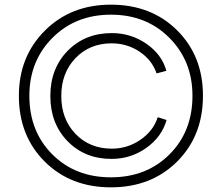

<svg xmlns="http://www.w3.org/2000/svg" viewBox="-20 -663 952 824"><path d="M61 -252Q61 -420 172.5 -531.5Q284 -643 456 -643Q629 -643 740 -533Q851 -423 851 -252Q851 -80 740 30.5Q629 141 456 141Q283 141 172 30.5Q61 -80 61 -252ZM106 -252Q106 -99 204.5 -0.5Q303 98 456 98Q609 98 707.5 -0.5Q806 -99 806 -252Q806 -401 707 -500.5Q608 -600 456 -600Q304 -600 205 -500.5Q106 -401 106 -252ZM694 -359 652 -348Q632 -406 578.5 -441.5Q525 -477 459 -477Q365 -477 304 -413.5Q243 -350 243 -251Q243 -152 304 -88.5Q365 -25 460 -25Q527 -25 582.5 -63Q638 -101 657 -160L695 -148Q674 -75 607.5 -28Q541 19 459 19Q344 19 270 -57Q196 -133 196 -251Q196 -369 270.5 -445Q345 -521 460 -521Q542 -521 608.5 -475Q675 -429 694 -359Z"/></svg>

Font: Metropolitano Light
Style: Regular
Weight: 300
Designer: Fonts by Alex Slobzheninov & Chris M. Simpson / Changes by Cristiano Sobral
Foundry: Fonts by Alex Slobzheninov & Chris M. Simpson / Changes by Cristiano Sobral
Version: Version 1.00;August 30, 2020;FontCreator 13.0.0.2681 64-bit